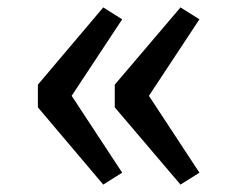

<svg xmlns="http://www.w3.org/2000/svg" viewBox="-20 -552 640 517"><path d="M309 -87 173 -294 309 -500 258 -532 82 -324V-263L258 -55ZM517 -87 381 -294 517 -500 466 -532 289 -324V-263L466 -55Z"/></svg>

Font: FiraMono Nerd Font
Style: Regular
Weight: 400
Designer: Carrois Corporate & Edenspiekermann AG
Foundry: Carrois Corporate GbR & Edenspiekermann AG
Version: Version 003.206;Nerd Fonts 3.3.0